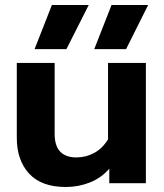

<svg xmlns="http://www.w3.org/2000/svg" viewBox="-20 -731 653 766"><path d="M187 -711H334L245 -535H118ZM425 -711H571L483 -535H356ZM47 -181V-480H198V-197Q198 -103 285 -103Q323 -103 356 -121Q389 -139 411 -175V-480H562V0H416V-58Q384 -21 338.5 -3Q293 15 243 15Q145 15 96 -38.5Q47 -92 47 -181Z"/></svg>

Font: Prompt SemiBold
Style: Regular
Weight: 600
Designer: Katatrad Team
Foundry: CadsonDemak
Version: Version 1.000